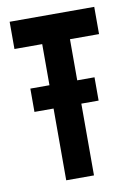

<svg xmlns="http://www.w3.org/2000/svg" viewBox="-75 -673 499 722"><g transform="rotate(-10 175.0 -312.0)"><path d="M119 0V-274H46V-363H119V-520H13V-624H336V-520H225V-363H291V-274H225V0Z"/></g></svg>

Font: Inconsolata ExtraCondensed Black
Style: Regular
Weight: 900
Width: 2
Monospace: yes
Designer: Raph Levien, Cyreal, Brenton Simpson
Foundry: Raph Levien, Cyreal, Google
Version: Version 3.001; ttfautohint (v1.8.2.53-6de2)